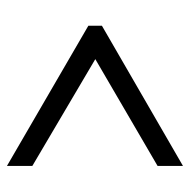

<svg xmlns="http://www.w3.org/2000/svg" viewBox="-17 -634 546 552"><g transform="rotate(-90 256.0 -358.0)"><path d="M55 -105V-178L362 -357L55 -538V-611L458 -377V-338Z"/></g></svg>

Font: Noto Serif Lao SemiCondensed SemiBold
Style: Regular
Weight: 600
Width: 4
Designer: Monotype Design Team
Foundry: Monotype Imaging Inc.
Version: Version 2.003; ttfautohint (v1.8.4.7-5d5b)